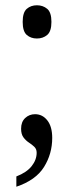

<svg xmlns="http://www.w3.org/2000/svg" viewBox="-20 -554 280 728"><path d="M120 -408Q97 -408 81.5 -421.5Q66 -435 66 -471Q66 -507 81.5 -520.5Q97 -534 120 -534Q143 -534 159 -520.5Q175 -507 175 -471Q175 -435 159 -421.5Q143 -408 120 -408ZM42 115Q81 100 100 76Q119 52 119 25Q119 11 110 2.5Q101 -6 89.5 -13.5Q78 -21 69 -33Q60 -45 60 -66Q60 -92 75.5 -106.5Q91 -121 113 -121Q141 -121 159.5 -97.5Q178 -74 178 -31Q178 29 147 79Q116 129 42 154Z"/></svg>

Font: Noto Serif Georgian Condensed
Style: Regular
Weight: 400
Width: 3
Designer: Monotype Design Team, Akaki Razmadze
Foundry: Google LLC
Version: Version 2.003; ttfautohint (v1.8.4.7-5d5b)